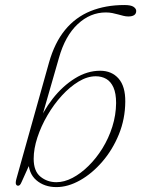

<svg xmlns="http://www.w3.org/2000/svg" viewBox="-20 -737 562 764"><path d="M214.5 -506.5 136 -233.5H126.5Q150 -293.5 189.5 -344Q229 -394.5 278 -425Q327 -455.5 378.5 -455.5Q424.5 -455.5 451.8 -424.5Q479 -393.5 478.5 -332.5Q478 -263.5 453 -202.2Q428 -141 387.2 -93.8Q346.5 -46.5 298.5 -19.5Q250.5 7.5 204.5 7.5Q156.5 7.5 124.5 -20Q92.5 -47.5 93 -99.5L105.5 -100.5L66.5 -14Q62.5 -4.5 59.2 -1.2Q56 2 52 2Q46 2 43.5 -4.2Q41 -10.5 46 -28L175 -488Q197.5 -567.5 239 -618Q280.5 -668.5 340.2 -692.8Q400 -717 475 -717Q501 -717 511.5 -709.8Q522 -702.5 522 -693.5Q522 -682.5 514 -677Q506 -671.5 490.5 -671.5Q481 -671.5 471 -674Q461 -676.5 450.2 -679.5Q439.5 -682.5 427.2 -685Q415 -687.5 401 -687.5Q339 -687.5 289 -640.8Q239 -594 214.5 -506.5ZM361 -433.5Q327.5 -433.5 292.8 -412.5Q258 -391.5 226 -356.5Q194 -321.5 168.8 -278.2Q143.5 -235 128.8 -190Q114 -145 114 -105Q114 -56 141 -34Q168 -12 204.5 -12Q235.5 -12 268.5 -29.2Q301.5 -46.5 332.2 -76.8Q363 -107 387.8 -147Q412.5 -187 427 -233Q441.5 -279 442 -327Q442 -365.5 431.5 -389Q421 -412.5 402.8 -423Q384.5 -433.5 361 -433.5Z"/></svg>

Font: Fraunces Thin
Style: Italic
Weight: 250
Italic angle: -16°
Version: Version 1.000;[b76b70a41]